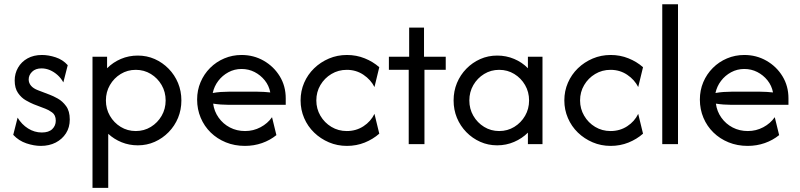

<svg xmlns="http://www.w3.org/2000/svg" viewBox="-20 -687 3811 915"><path d="M174.3 8.3Q142.4 8.3 105.9 -3.8Q69.4 -16 43.1 -44.4L63.9 -126.4Q83.3 -93.8 113.9 -74.7Q144.4 -55.6 179.2 -55.6Q212.5 -55.6 229.2 -71.9Q245.8 -88.2 245.8 -111.8Q245.8 -138.9 228.1 -151.4Q210.4 -163.9 196.5 -168.8L140.3 -190.3Q125 -196.5 103.5 -208.7Q81.9 -220.8 66 -243.7Q50 -266.7 50 -303.5Q50 -336.8 66 -364.6Q81.9 -392.4 111.1 -408.7Q140.3 -425 179.9 -425Q211.1 -425 245.1 -413.9Q279.2 -402.8 302.8 -376.4L281.9 -294.4Q270.8 -314.6 254.2 -329.5Q237.5 -344.4 218.1 -352.8Q198.6 -361.1 177.8 -361.1Q149.3 -361.1 133 -345.1Q116.7 -329.2 116.7 -308.3Q116.7 -291.7 127.8 -278.5Q138.9 -265.3 161.1 -256.9L217.4 -235.4Q232.6 -229.9 255.2 -217.4Q277.8 -204.9 295.1 -181.2Q312.5 -157.6 312.5 -117.4Q312.5 -79.9 294.4 -51.7Q276.4 -23.6 245.5 -7.6Q214.6 8.3 174.3 8.3Z M420.8 208.3V-416.7H490.3V-361.8Q518.8 -390.3 556.2 -406.2Q593.8 -422.2 636.8 -422.2Q679.9 -422.2 717.4 -405.6Q754.9 -388.9 783.7 -359.4Q812.5 -329.9 828.5 -291.3Q844.4 -252.8 844.4 -208.3Q844.4 -163.9 828.5 -125.3Q812.5 -86.8 783.7 -57.3Q754.9 -27.8 717.4 -11.1Q679.9 5.6 636.8 5.6Q595.8 5.6 559.7 -9Q523.6 -23.6 495.8 -49.3V208.3ZM627.1 -62.5Q666.7 -62.5 699 -82.3Q731.2 -102.1 750.3 -135.1Q769.4 -168.1 769.4 -208.3Q769.4 -248.6 750.3 -281.6Q731.2 -314.6 699 -334.4Q666.7 -354.2 627.1 -354.2Q587.5 -354.2 555.2 -334.4Q522.9 -314.6 503.8 -281.6Q484.7 -248.6 484.7 -208.3Q484.7 -168.1 503.8 -135.1Q522.9 -102.1 555.2 -82.3Q587.5 -62.5 627.1 -62.5Z M1147.2 8.3Q1097.9 8.3 1056.2 -8.7Q1014.6 -25.7 984 -55.6Q953.5 -85.4 936.5 -125.7Q919.4 -166 919.4 -212.5Q919.4 -256.9 935.8 -295.5Q952.1 -334 981.2 -363.2Q1010.4 -392.4 1049 -408.7Q1087.5 -425 1131.2 -425Q1188.9 -425 1236.8 -397.6Q1284.7 -370.1 1313.2 -323.6Q1341.7 -277.1 1341.7 -218.1V-187.5H1069.4Q1051.4 -187.5 1032.6 -188.9Q1013.9 -190.3 995.8 -193.1Q1000.7 -156.2 1021.9 -126.4Q1043.1 -96.5 1075.7 -79.5Q1108.3 -62.5 1147.9 -62.5Q1187.5 -62.5 1221.5 -80.6Q1255.6 -98.6 1276.4 -128.5L1297.2 -43.1Q1267.4 -18.8 1228.8 -5.2Q1190.3 8.3 1147.2 8.3ZM993.8 -243.8Q1012.5 -247.2 1031.6 -248.6Q1050.7 -250 1069.4 -250H1207.6Q1222.9 -250 1237.8 -249Q1252.8 -247.9 1268.1 -246.5Q1261.8 -279.2 1241.7 -304.2Q1221.5 -329.2 1193.1 -343.8Q1164.6 -358.3 1131.2 -358.3Q1097.2 -358.3 1068.4 -342.7Q1039.6 -327.1 1020.1 -301.4Q1000.7 -275.7 993.8 -243.8Z M1633.3 8.3Q1587.5 8.3 1547.6 -8.7Q1507.6 -25.7 1477.1 -55.2Q1446.5 -84.7 1429.5 -124.3Q1412.5 -163.9 1412.5 -208.3Q1412.5 -253.5 1429.5 -292.7Q1446.5 -331.9 1477.1 -361.5Q1507.6 -391 1547.6 -408Q1587.5 -425 1633.3 -425Q1678.5 -425 1718.1 -409Q1757.6 -393.1 1787.5 -366.7L1764.6 -272.2Q1747.2 -306.9 1712.2 -330.6Q1677.1 -354.2 1632.6 -354.2Q1592.4 -354.2 1559.4 -334.4Q1526.4 -314.6 1506.9 -281.6Q1487.5 -248.6 1487.5 -208.3Q1487.5 -168.8 1506.9 -135.4Q1526.4 -102.1 1559.4 -82.3Q1592.4 -62.5 1632.6 -62.5Q1677.1 -62.5 1712.2 -85.4Q1747.2 -108.3 1764.6 -144.4L1787.5 -50Q1757.6 -23.6 1718.1 -7.6Q1678.5 8.3 1633.3 8.3Z M1927.8 0V-354.2H1833.3V-416.7H1929.9V-555.6H2000.7V-416.7H2104.2V-354.2H2002.8V0Z M2349.3 5.6Q2306.2 5.6 2268.8 -11.1Q2231.2 -27.8 2202.4 -57.3Q2173.6 -86.8 2157.6 -125.3Q2141.7 -163.9 2141.7 -208.3Q2141.7 -252.8 2157.6 -291.3Q2173.6 -329.9 2202.4 -359.4Q2231.2 -388.9 2268.8 -405.6Q2306.2 -422.2 2349.3 -422.2Q2392.4 -422.2 2430.2 -406.2Q2468.1 -390.3 2495.8 -361.8V-416.7H2565.3V0H2495.8V-54.9Q2468.1 -27.1 2430.2 -10.8Q2392.4 5.6 2349.3 5.6ZM2359 -62.5Q2398.6 -62.5 2430.9 -82.3Q2463.2 -102.1 2482.3 -135.1Q2501.4 -168.1 2501.4 -208.3Q2501.4 -248.6 2482.3 -281.6Q2463.2 -314.6 2430.9 -334.4Q2398.6 -354.2 2359 -354.2Q2319.4 -354.2 2287.2 -334.4Q2254.9 -314.6 2235.8 -281.6Q2216.7 -248.6 2216.7 -208.3Q2216.7 -168.1 2235.8 -135.1Q2254.9 -102.1 2287.2 -82.3Q2319.4 -62.5 2359 -62.5Z M2890.3 8.3Q2844.4 8.3 2804.5 -8.7Q2764.6 -25.7 2734 -55.2Q2703.5 -84.7 2686.5 -124.3Q2669.4 -163.9 2669.4 -208.3Q2669.4 -253.5 2686.5 -292.7Q2703.5 -331.9 2734 -361.5Q2764.6 -391 2804.5 -408Q2844.4 -425 2890.3 -425Q2935.4 -425 2975 -409Q3014.6 -393.1 3044.4 -366.7L3021.5 -272.2Q3004.2 -306.9 2969.1 -330.6Q2934 -354.2 2889.6 -354.2Q2849.3 -354.2 2816.3 -334.4Q2783.3 -314.6 2763.9 -281.6Q2744.4 -248.6 2744.4 -208.3Q2744.4 -168.8 2763.9 -135.4Q2783.3 -102.1 2816.3 -82.3Q2849.3 -62.5 2889.6 -62.5Q2934 -62.5 2969.1 -85.4Q3004.2 -108.3 3021.5 -144.4L3044.4 -50Q3014.6 -23.6 2975 -7.6Q2935.4 8.3 2890.3 8.3Z M3136.1 0V-666.7H3211.1V0Z M3543.1 8.3Q3493.8 8.3 3452.1 -8.7Q3410.4 -25.7 3379.9 -55.6Q3349.3 -85.4 3332.3 -125.7Q3315.3 -166 3315.3 -212.5Q3315.3 -256.9 3331.6 -295.5Q3347.9 -334 3377.1 -363.2Q3406.2 -392.4 3444.8 -408.7Q3483.3 -425 3527.1 -425Q3584.7 -425 3632.6 -397.6Q3680.6 -370.1 3709 -323.6Q3737.5 -277.1 3737.5 -218.1V-187.5H3465.3Q3447.2 -187.5 3428.5 -188.9Q3409.7 -190.3 3391.7 -193.1Q3396.5 -156.2 3417.7 -126.4Q3438.9 -96.5 3471.5 -79.5Q3504.2 -62.5 3543.8 -62.5Q3583.3 -62.5 3617.4 -80.6Q3651.4 -98.6 3672.2 -128.5L3693.1 -43.1Q3663.2 -18.8 3624.7 -5.2Q3586.1 8.3 3543.1 8.3ZM3389.6 -243.8Q3408.3 -247.2 3427.4 -248.6Q3446.5 -250 3465.3 -250H3603.5Q3618.8 -250 3633.7 -249Q3648.6 -247.9 3663.9 -246.5Q3657.6 -279.2 3637.5 -304.2Q3617.4 -329.2 3588.9 -343.8Q3560.4 -358.3 3527.1 -358.3Q3493.1 -358.3 3464.2 -342.7Q3435.4 -327.1 3416 -301.4Q3396.5 -275.7 3389.6 -243.8Z"/></svg>

Font: Afacad Flux
Style: Regular
Weight: 400
Designer: Kristian Moeller
Foundry: Dicotype
Version: Version 1.100